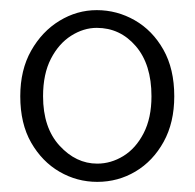

<svg xmlns="http://www.w3.org/2000/svg" viewBox="-20 -722 384 379"><path d="M171 -702Q132 -702 97.5 -681Q63 -660 41.5 -622Q20 -584 20 -532Q20 -478 41.5 -440.5Q63 -403 97.5 -383Q132 -363 172 -363Q213 -363 247.5 -383.5Q282 -404 303 -442Q324 -480 324 -532Q324 -586 302.5 -624Q281 -662 246 -682Q211 -702 171 -702ZM171 -667Q217 -667 248 -631Q279 -595 279 -532Q279 -489 263.5 -459Q248 -429 223.5 -414Q199 -399 172 -399Q130 -399 97.5 -434.5Q65 -470 65 -532Q65 -576 80.5 -606Q96 -636 120.5 -651.5Q145 -667 171 -667Z"/></svg>

Font: Catamaran Thin
Style: Regular
Weight: 100
Designer: Pria Ravichandran
Version: Version 2.000